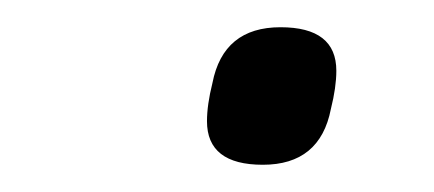

<svg xmlns="http://www.w3.org/2000/svg" viewBox="-20 -531 319 141"><path d="M173 -410Q132 -410 132 -442Q132 -454 136 -470Q144 -511 186 -511Q227 -511 227 -479Q227 -467 223 -451Q215 -410 173 -410Z"/></svg>

Font: IBM Plex Sans Light
Style: Italic
Weight: 300
Italic angle: -11.31°
Designer: Mike Abbink, Paul van der Laan, Pieter van Rosmalen
Foundry: Bold Monday
Version: Version 3.0